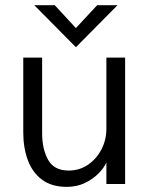

<svg xmlns="http://www.w3.org/2000/svg" viewBox="-20 -710 585 741"><path d="M69.8 0ZM69.8 0ZM237.8 11.2Q179.2 11.2 142.1 -16.6Q105 -44.4 87.4 -92Q69.8 -139.6 69.8 -198.7V-487.8H142.6V-195.8Q142.6 -135.3 165.5 -93.5Q188.5 -51.8 245.1 -51.8Q286.6 -51.8 319.6 -74.2Q352.5 -96.7 371.6 -133.5Q390.6 -170.4 390.6 -213.4V-487.8H462.9V0H390.6V-82.5Q380.9 -61.5 359.6 -40Q338.4 -18.6 307.4 -3.7Q276.4 11.2 237.8 11.2ZM272.9 -527.8 112.3 -689.9H191.4L272.9 -601.6L355 -689.9H433.6Z"/></svg>

Font: Acari Sans
Style: Regular
Weight: 400
Designer: Alfredo Marco Pradil and Stefan Peev
Foundry: Hanken Design Co.
Version: Version 1.045;February 4, 2021;FontCreator 13.0.0.2655 64-bi